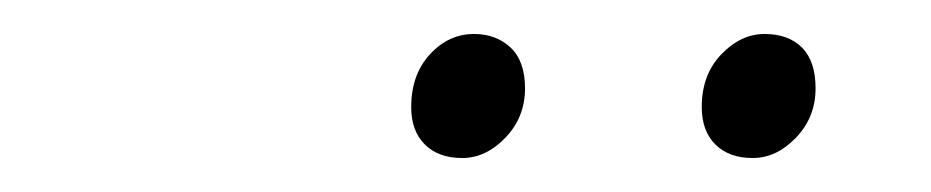

<svg xmlns="http://www.w3.org/2000/svg" viewBox="-20 -691 548 113"><path d="M252 -598Q238 -598 230 -606Q222 -614 222 -628Q222 -647 233 -659Q244 -671 259 -671Q272 -671 280.5 -663Q289 -655 289 -639Q289 -622 277.5 -610Q266 -598 252 -598ZM423 -598Q409 -598 401 -606Q393 -614 393 -628Q393 -647 404.5 -659Q416 -671 430 -671Q444 -671 452 -663Q460 -655 460 -639Q460 -622 448.5 -610Q437 -598 423 -598Z"/></svg>

Font: Source Sans 3 Light
Style: Italic
Weight: 300
Italic angle: -11°
Designer: Paul D. Hunt
Foundry: Adobe
Version: Version 3.046;hotconv 1.0.118;makeotfexe 2.5.65603